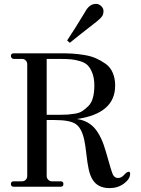

<svg xmlns="http://www.w3.org/2000/svg" viewBox="-20 -960 724 987"><path d="M339 -740 325 -752Q364 -810 417 -898Q439 -940 473 -940Q489 -940 500.5 -928.5Q512 -917 512 -904Q512 -887 505 -876.5Q498 -866 478 -850Q471 -844 427 -810Q383 -776 339 -740ZM543 7Q484 7 457 -35Q443 -57 436 -89.5Q429 -122 424 -168Q419 -214 413 -241Q400 -301 370 -322Q340 -343 261 -343H220V-55Q220 -44 228 -36Q236 -28 246 -28H291Q306 -28 306 -14Q306 0 291 0H51Q36 0 36 -14Q36 -28 51 -28H94Q105 -28 112.5 -36Q120 -44 120 -55V-630Q120 -641 112.5 -649Q105 -657 94 -657H51Q45 -657 40.5 -661.5Q36 -666 36 -672Q36 -686 51 -686H291Q324 -686 350.5 -684.5Q377 -683 412 -677.5Q447 -672 473 -660.5Q499 -649 523 -632Q547 -615 559.5 -586Q572 -557 572 -520Q572 -376 374 -348H377Q435 -339 469 -298Q503 -257 525 -178Q554 -74 561 -61Q570 -45 587 -45Q604 -45 618 -61Q632 -77 642 -77Q649 -77 649 -67Q649 -40 617.5 -16.5Q586 7 543 7ZM220 -370H291Q314 -370 327.5 -371Q341 -372 364.5 -375.5Q388 -379 403 -389Q418 -399 434 -414.5Q450 -430 457.5 -457Q465 -484 465 -520Q465 -557 455 -583.5Q445 -610 431 -624Q417 -638 392 -645.5Q367 -653 345.5 -655Q324 -657 291 -657H220Z"/></svg>

Font: HK Venetian
Style: Regular
Weight: 400
Designer: Alfredo Marco Pradil
Foundry: Alfredo Marco Pradil
Version: Version 1.000;PS 001.000;hotconv 1.0.88;makeotf.lib2.5.64775